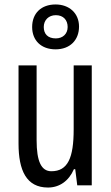

<svg xmlns="http://www.w3.org/2000/svg" viewBox="-20 -896 496 860"><path d="M229 -675C293 -675 334 -716 334 -777C334 -837 290 -876 229 -876C164 -876 124 -836 124 -775C124 -715 164 -675 229 -675ZM230 -724C194 -724 176 -744 176 -775C176 -806 198 -828 230 -828C264 -828 283 -806 283 -775C283 -744 261 -724 230 -724ZM391 -603H310V-317C310 -189 284 -129 210 -129C165 -129 144 -173 144 -268V-603H63V-253C63 -133 98 -56 195 -56C246 -56 288 -85 311 -138H317L326 -66H391Z"/></svg>

Font: Noto Sans Malayalam UI ExtraCondensed
Style: Regular
Weight: 400
Width: 2
Designer: Jelle Bosma - Monotype Design Team
Foundry: Monotype Imaging Inc.
Version: Version 2.104